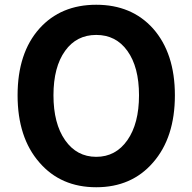

<svg xmlns="http://www.w3.org/2000/svg" viewBox="-20 -774 810 808"><path d="M146 -90Q54 -195 54 -373Q54 -551 146 -654Q236 -754 385 -754Q534 -754 624 -654Q716 -550 716 -373Q716 -195 624 -90Q534 14 385 14Q236 14 146 -90ZM516 -184Q565 -254 565 -373Q565 -492 516 -560Q468 -627 385 -627Q302 -627 254 -560Q205 -492 205 -373Q205 -254 254 -184Q303 -114 385 -114Q467 -114 516 -184Z"/></svg>

Font: Noto Sans Tobesmart edit
Style: Bold
Weight: 700
Designer: Ryoko NISHIZUKA  (kana & ideographs); Paul D. Hunt (Latin, Greek & Cyrillic); Wenlong ZHANG  (bopomofo); Sandoll Communi
Foundry: Adobe Systems Incorporated
Version: Version 1.005 Oct 7, 2021